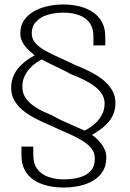

<svg xmlns="http://www.w3.org/2000/svg" viewBox="-20 -700 580 859"><path d="M266 139Q294.5 139 322 134.2Q349.5 129.5 373.5 119.8Q397.5 110 415.8 94.5Q434 79 444.5 57.8Q455 36.5 455.5 9Q456.5 -10.5 450 -27Q443.5 -43.5 433.2 -56.8Q423 -70 411.8 -80.2Q400.5 -90.5 391.5 -96.5Q398 -100.5 410.2 -108Q422.5 -115.5 437.2 -127Q452 -138.5 465.8 -154.5Q479.5 -170.5 488 -191.8Q496.5 -213 496.5 -240Q496.5 -265.5 486.5 -287Q476.5 -308.5 458.5 -326.8Q440.5 -345 417 -360Q393.5 -375 366.8 -387.5Q340 -400 312 -411Q275.5 -429 241.8 -444Q208 -459 181 -474.2Q154 -489.5 138.2 -507.8Q122.5 -526 122 -549.5Q121.5 -580.5 139.8 -601.2Q158 -622 190.2 -632.8Q222.5 -643.5 263.5 -643.5Q302.5 -643.5 333 -632.5Q363.5 -621.5 380.8 -597.8Q398 -574 398 -535.5V-497H451V-537Q451 -572 437.5 -598.5Q424 -625 398.8 -643.2Q373.5 -661.5 339 -670.8Q304.5 -680 263.5 -680Q224 -680 189.2 -671.5Q154.5 -663 128 -647Q101.5 -631 86.2 -607.2Q71 -583.5 71 -552.5Q70.5 -534 77 -518.8Q83.5 -503.5 94 -491.2Q104.5 -479 115.5 -469.2Q126.5 -459.5 135 -452.5Q122 -445.5 104.2 -433.5Q86.5 -421.5 69.5 -404Q52.5 -386.5 41.2 -362.2Q30 -338 30 -306Q30 -276 43.5 -251.8Q57 -227.5 80.2 -208Q103.5 -188.5 133.2 -172.8Q163 -157 195.5 -143Q238 -123.5 275.5 -107.2Q313 -91 341.8 -74.5Q370.5 -58 387.2 -38.2Q404 -18.5 404 7.5Q405 42.5 387 63.2Q369 84 337.2 93.2Q305.5 102.5 265.5 102.5Q228 102.5 197 91.8Q166 81 147.5 57.2Q129 33.5 129 -5.5V-44H76V-4Q76 32 89.8 59Q103.5 86 129 103.8Q154.5 121.5 189.2 130.2Q224 139 266 139ZM358.5 -115.5Q334 -127 308.5 -137.8Q283 -148.5 258 -160.2Q233 -172 210 -185.5Q173.5 -199.5 144 -217.2Q114.5 -235 97.2 -258Q80 -281 80 -311.5Q80 -336.5 89 -356.8Q98 -377 111.8 -392.2Q125.5 -407.5 140.2 -418Q155 -428.5 167 -434Q187.5 -422.5 209.5 -412Q231.5 -401.5 253.5 -391Q275.5 -380.5 296.5 -368.5Q327 -357 354.5 -343.5Q382 -330 403 -314Q424 -298 436 -279Q448 -260 448 -237Q448 -211.5 438.2 -191.2Q428.5 -171 414 -156Q399.5 -141 384.5 -130.8Q369.5 -120.5 358.5 -115.5Z"/></svg>

Font: Anybody Light
Style: Regular
Weight: 300
Designer: Tyler Finck
Foundry: Etcetera Type Company
Version: Version 1.111; ttfautohint (v1.8.4)